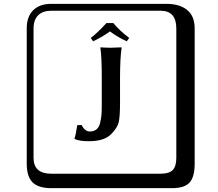

<svg xmlns="http://www.w3.org/2000/svg" viewBox="-20 -774 1140 1006"><path d="M573.7 -653.3Q606.9 -612.8 657.2 -575.2L644 -557.6Q591.8 -582 556.2 -609.4Q513.2 -578.6 467.8 -557.6L455.6 -575.2Q489.3 -600.6 538.1 -653.3ZM513.2 -221.2V-374Q513.2 -474.1 505.9 -523.9L506.8 -525.9Q535.6 -523.9 561 -523.9Q561 -523.9 616.2 -525.9L617.2 -523.9Q609.4 -470.7 608.9 -374V-236.8Q608.9 -163.6 602.1 -133.8Q595.2 -104 562 -70.8Q525.9 -33.7 443.8 -34.2Q395 -34.2 371.1 -45.9L370.1 -48.8Q376 -60.1 384.8 -118.2L407.2 -119.1Q425.3 -85 450.2 -85Q471.2 -85 485.1 -95.9Q499 -106.9 504.4 -129.4Q509.8 -151.9 511.5 -171.1Q513.2 -190.4 513.2 -221.2ZM249 -717.8Q204.1 -717.8 179.9 -693.8Q155.8 -669.9 155.8 -625V53.2Q155.8 136.2 249 136.2H820.8Q865.7 136.2 884.8 117.2Q903.8 98.1 903.8 53.2V-625Q903.8 -717.8 820.8 -717.8ZM1000 84Q1000 152.8 973.4 182.4Q946.8 211.9 880.9 211.9H249Q181.2 211.9 150.6 181.4Q120.1 150.9 120.1 84V-625Q120.1 -687 154.1 -720.5Q188 -753.9 249 -753.9H851.1Q920.9 -753.9 960.4 -721.9Q1000 -689.9 1000 -625Z"/></svg>

Font: Linux Biolinum Keyboard O
Style: Regular
Weight: 700
Designer: Philipp H. Poll
Foundry: Philipp H. Poll
Version: Version 0.6.1